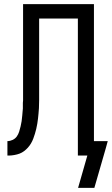

<svg xmlns="http://www.w3.org/2000/svg" viewBox="-20 -755 543 932"><path d="M359 157 404 0H358V-665H170V-269L169 -230Q168 -217 167 -204.5Q166 -192 164.5 -179.5Q163 -167 161 -154.5Q159 -142 156 -129.5Q153 -117 149.5 -105.5Q146 -94 141.5 -82Q137 -70 130.5 -59Q124 -48 115.5 -38.5Q107 -29 97 -21.5Q87 -14 75.5 -9.5Q64 -5 49.5 -2.5Q35 0 26 0H16V-70Q29 -70 41.5 -76Q54 -82 61.5 -92.5Q69 -103 73 -116Q77 -129 80 -141.5Q83 -154 85 -167Q87 -180 88 -194L90 -217Q91 -222 91 -228Q91 -234 91 -239V-256L92 -267V-735H436V-70H503L494 -37L438 157Z"/></svg>

Font: Iosevka MaddieWtf
Style: Regular
Weight: 400
Monospace: yes
Designer: Belleve Invis
Foundry: Belleve Invis
Version: Version 31.3.0; ttfautohint (v1.8.3)